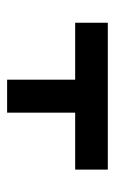

<svg xmlns="http://www.w3.org/2000/svg" viewBox="91 -744 330 553"><g transform="rotate(-90 256.5 -467.0)"><path d="M304 -416H468V-322H45V-416H209V-612H304Z"/></g></svg>

Font: Noto Sans Hebrew Condensed SemiBold
Style: Regular
Weight: 600
Width: 3
Designer: Monotype Design Team
Foundry: Monotype Imaging Inc.
Version: Version 2.004; ttfautohint (v1.8.4.7-5d5b)